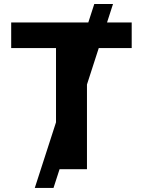

<svg xmlns="http://www.w3.org/2000/svg" viewBox="-20 -839 709 952"><path d="M152.5 92.8 447.5 -819.3H540.4L245.3 92.8ZM35.5 -600.8V-727.5H633V-600.8H411.2V0H257.7V-600.8Z"/></svg>

Font: Inter
Style: Regular
Weight: 400
Designer: Rasmus Andersson
Foundry: rsms
Version: Version 4.000;git-8c9346024